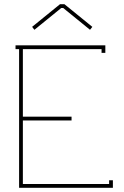

<svg xmlns="http://www.w3.org/2000/svg" viewBox="-20 -895 593 915"><path d="M272 -857H281L409 -753L420 -767L287 -875H266L133 -767L144 -753ZM464 -661V-643H482V-679H54V-661H71V0H518V-36H500V-18H89V-321H321V-339H89V-661Z"/></svg>

Font: Rawengulk
Style: Light
Weight: 300
Version: Version 0.9